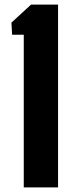

<svg xmlns="http://www.w3.org/2000/svg" viewBox="-20 -820 314 840"><path d="M84 0V-668H33L30 -721L116 -800H234V0Z"/></svg>

Font: Big Shoulders Display Thin Black
Style: Regular
Weight: 900
Version: Version 2.002